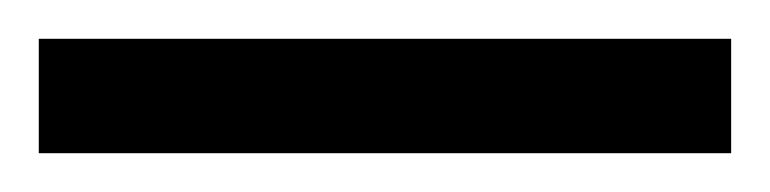

<svg xmlns="http://www.w3.org/2000/svg" viewBox="-23 -839 397 99"><path d="M-3 -760V-819H354V-760Z"/></svg>

Font: Noto Serif Tamil ExtraCondensed ExtraLight
Style: Italic
Weight: 200
Width: 2
Italic angle: -12°
Designer: Indian Type Foundry, Tom Grace, and the Monotype Design Team
Foundry: Monotype Imaging Inc.
Version: Version 2.003; ttfautohint (v1.8.4.7-5d5b)